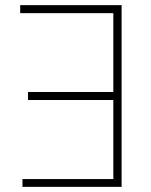

<svg xmlns="http://www.w3.org/2000/svg" viewBox="-20 -727 589 747"><path d="M453.1 0H67.4V-30.3H420.9V-337.9H88.9V-369.1H420.9V-675.8H58.6V-707H453.1Z"/></svg>

Font: Pretendard Thin
Style: Regular
Weight: 100
Designer: Base glyphs from Inter by Rasmus Andersson; Hangeul glyphs from Noto Sans CJK(Source Han Sans) by Jang Soo-young and Kan
Foundry: Kil Hyung-jin
Version: Version 1.309